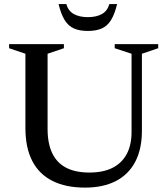

<svg xmlns="http://www.w3.org/2000/svg" viewBox="-20 -886 800 918"><path d="M609 -255V-629L528.5 -655.5V-675H736.5V-655.5L658.5 -629V-261Q658.5 -173.5 626.8 -112.8Q595 -52 534.2 -20.5Q473.5 11 386.5 11Q294.5 11 230.8 -21Q167 -53 134.2 -116.5Q101.5 -180 101.5 -274V-629L23.5 -655.5V-675H285.5V-655.5L207.5 -629V-270Q207.5 -200 229.8 -153.5Q252 -107 296.5 -84Q341 -61 407.5 -61Q472.5 -61 517.2 -83.2Q562 -105.5 585.5 -148.8Q609 -192 609 -255ZM400 -804Q440.5 -804 467 -818.8Q493.5 -833.5 503 -866.5H540Q528 -817.5 510.5 -789.5Q493 -761.5 466.2 -749.8Q439.5 -738 400 -738Q360.5 -738 333.8 -749.8Q307 -761.5 289.5 -789.5Q272 -817.5 260 -866.5H297Q306.5 -833.5 333.2 -818.8Q360 -804 400 -804Z"/></svg>

Font: Newsreader 24pt Medium
Style: Regular
Weight: 500
Designer: Hugues Gentile
Foundry: Production Type
Version: Version 1.003